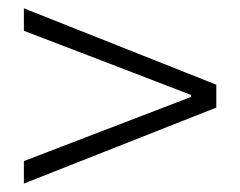

<svg xmlns="http://www.w3.org/2000/svg" viewBox="-20 -597 574 459"><path d="M37.1 -158.2V-211.9L289.1 -308.6L436.5 -365.2V-370.1L289.1 -426.8L37.1 -523.4V-577.1L497.1 -394.5V-339.8Z"/></svg>

Font: Gen Shin Gothic Light
Style: Regular
Weight: 200
Designer: [Source Han Sans]
Ryoko NISHIZUKA  (kana & ideographs); Paul D. Hunt (Latin, Greek & Cyrillic); Wenlong ZHANG  (bopomofo
Version: Version 1.002.20150607